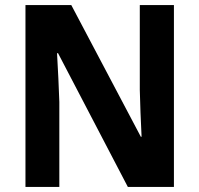

<svg xmlns="http://www.w3.org/2000/svg" viewBox="-20 -734 783 754"><path d="M663 0V-714H529V-381C530 -324 533 -263 536 -197H533L260 -714H80V0H213V-334C211 -392 208 -456 204 -525H208L482 0Z"/></svg>

Font: Noto Sans Arabic UI SmCn
Style: Bold
Weight: 700
Width: 4
Designer: Monotype Design Team, Nadine Chahine and Nizar Qandah
Foundry: Monotype Imaging Inc.
Version: Version 2.010